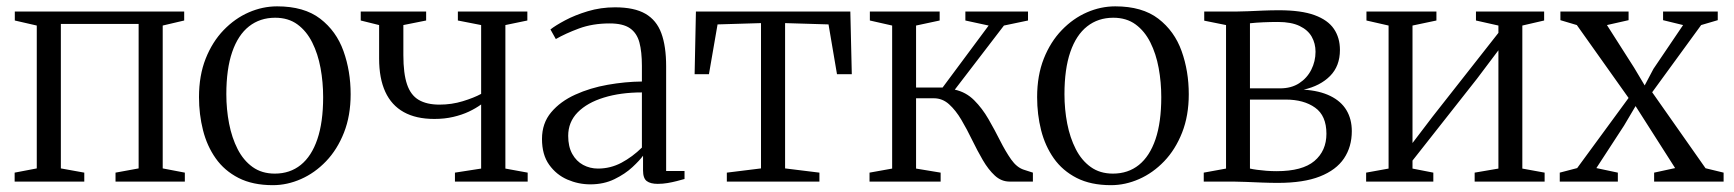

<svg xmlns="http://www.w3.org/2000/svg" viewBox="-20 -558 5328 590"><path d="M25 0V-27.5L93 -40.5V-479.5L25.5 -495V-522.5H546V-495L480 -479.5V-40.5L548 -27.5V0H335V-27.5L406 -40.5V-484.5H167V-40.5L239 -27.5V0Z M591.5 -259.5Q591.5 -326 612 -377.8Q632.5 -429.5 667.2 -465.5Q702 -501.5 744.5 -520Q787 -538.5 831.5 -538.5Q914.5 -538.5 964 -500.5Q1013.5 -462.5 1035.5 -401Q1057.5 -339.5 1057.5 -268.5Q1057.5 -202.5 1037 -150.5Q1016.5 -98.5 982 -62.5Q947.5 -26.5 905 -7.8Q862.5 11 818.5 11Q756.5 11 713 -11.2Q669.5 -33.5 642.8 -71.5Q616 -109.5 603.8 -158Q591.5 -206.5 591.5 -259.5ZM824.5 -24.5Q871 -24.5 904.2 -51.2Q937.5 -78 955.2 -130.2Q973 -182.5 973 -259.5Q973 -305.5 965 -349Q957 -392.5 939.5 -427.5Q922 -462.5 894 -483Q866 -503.5 825.5 -503.5Q779 -503.5 745.2 -477Q711.5 -450.5 693.5 -398.2Q675.5 -346 675.5 -268.5Q675.5 -222 684 -178.2Q692.5 -134.5 710.2 -99.8Q728 -65 756.2 -44.8Q784.5 -24.5 824.5 -24.5Z M1378 0V-27.5L1458.5 -40V-237Q1442 -225 1420.8 -215Q1399.5 -205 1373 -198.8Q1346.5 -192.5 1314.5 -192.5Q1258.5 -192.5 1220.8 -213.5Q1183 -234.5 1164 -275.8Q1145 -317 1145 -378V-481L1088.5 -495V-522.5H1289.5V-495L1219.5 -481V-388.5Q1219.5 -332 1230.8 -298.8Q1242 -265.5 1266.8 -251Q1291.5 -236.5 1330.5 -236.5Q1368 -236.5 1402.2 -247Q1436.5 -257.5 1458.5 -269.5V-481L1387 -495V-522.5H1600.5V-495L1533 -481V-40L1601.5 -27.5V0Z M1794 8.5Q1757.5 8.5 1723.5 -6.2Q1689.5 -21 1667.5 -51.8Q1645.5 -82.5 1645.5 -131Q1645.5 -179.5 1673.8 -213Q1702 -246.5 1747.8 -267.2Q1793.5 -288 1847.5 -297.5Q1901.5 -307 1952.5 -307.5V-355.5Q1952.5 -399 1944.8 -427.8Q1937 -456.5 1915.8 -471.2Q1894.5 -486 1853.5 -486Q1801 -486 1759.2 -470.5Q1717.5 -455 1688 -438L1671.5 -467.5Q1686.5 -479.5 1716.5 -495.5Q1746.5 -511.5 1786.2 -523.5Q1826 -535.5 1870 -535.5Q1929 -535.5 1963.2 -515.8Q1997.5 -496 2012.2 -456Q2027 -416 2027 -354.5V-32.5H2083.5V-8Q2073 -5 2059.5 -1.5Q2046 2 2031.2 4.5Q2016.5 7 2001 7Q1979 7 1967.5 -1.5Q1956 -10 1956 -34.5V-79.5Q1946 -65.5 1923.5 -44.5Q1901 -23.5 1868.2 -7.5Q1835.5 8.5 1794 8.5ZM1817.5 -40Q1856 -40 1889.8 -58Q1923.5 -76 1952.5 -104.5V-274Q1887 -274 1835.8 -258.2Q1784.5 -242.5 1755.2 -212.8Q1726 -183 1726 -140.5Q1726 -107.5 1738.5 -85Q1751 -62.5 1772 -51.2Q1793 -40 1817.5 -40Z M2213.5 0V-27.5L2318.5 -40.5V-487L2185 -483L2158.5 -330H2114.5L2118.5 -522.5H2593L2597.5 -330H2552L2526 -483L2392.5 -487V-40.5L2498 -27.5V0Z M2652 0V-27.5L2721.5 -40V-479.5L2653 -495V-522.5H2867.5V-495L2795 -479.5V-289H2876.5L3018 -479.5L2946.5 -495V-522.5H3139V-495L3065 -479.5L2914 -282.5Q2948.5 -275 2973.5 -250Q2998.5 -225 3017.5 -192Q3036.5 -159 3053.2 -125.8Q3070 -92.5 3087.2 -68Q3104.5 -43.5 3126 -36.5L3154 -27.5V0H3082.5Q3057 0 3037 -18.5Q3017 -37 3000 -66.2Q2983 -95.5 2967.2 -128Q2951.5 -160.5 2934.2 -189.8Q2917 -219 2896.5 -237.5Q2876 -256 2850 -256H2795V-40L2870.5 -27.5V0Z M3167 -259.5Q3167 -326 3187.5 -377.8Q3208 -429.5 3242.8 -465.5Q3277.5 -501.5 3320 -520Q3362.5 -538.5 3407 -538.5Q3490 -538.5 3539.5 -500.5Q3589 -462.5 3611 -401Q3633 -339.5 3633 -268.5Q3633 -202.5 3612.5 -150.5Q3592 -98.5 3557.5 -62.5Q3523 -26.5 3480.5 -7.8Q3438 11 3394 11Q3332 11 3288.5 -11.2Q3245 -33.5 3218.2 -71.5Q3191.5 -109.5 3179.2 -158Q3167 -206.5 3167 -259.5ZM3400 -24.5Q3446.5 -24.5 3479.8 -51.2Q3513 -78 3530.8 -130.2Q3548.5 -182.5 3548.5 -259.5Q3548.5 -305.5 3540.5 -349Q3532.5 -392.5 3515 -427.5Q3497.5 -462.5 3469.5 -483Q3441.5 -503.5 3401 -503.5Q3354.5 -503.5 3320.8 -477Q3287 -450.5 3269 -398.2Q3251 -346 3251 -268.5Q3251 -222 3259.5 -178.2Q3268 -134.5 3285.8 -99.8Q3303.5 -65 3331.8 -44.8Q3360 -24.5 3400 -24.5Z M3907 4Q3884.5 4 3858.2 3Q3832 2 3808.5 1Q3785 0 3770.5 0H3679V-27.5L3747.5 -40V-481L3680.5 -494.5V-522.5H3777.5Q3794 -522.5 3815.5 -523.5Q3837 -524.5 3861.8 -525.5Q3886.5 -526.5 3910.5 -526.5Q3978.5 -526.5 4019.5 -511.5Q4060.5 -496.5 4079 -469.2Q4097.5 -442 4097.5 -404.5Q4097.5 -355 4067.2 -324.5Q4037 -294 3986 -282.5Q4034.5 -279.5 4067.8 -263.2Q4101 -247 4117.5 -219.5Q4134 -192 4134 -155Q4134 -107 4110 -71.2Q4086 -35.5 4036 -15.8Q3986 4 3907 4ZM3903 -32Q3982 -32 4019 -63.2Q4056 -94.5 4056 -147Q4056 -202.5 4021.2 -227.2Q3986.5 -252 3931 -252H3821V-40Q3829.5 -38 3842.8 -36.2Q3856 -34.5 3871.5 -33.2Q3887 -32 3903 -32ZM3821 -286.5H3913.5Q3948 -286.5 3972.2 -302.2Q3996.5 -318 4009.5 -343.8Q4022.5 -369.5 4022.5 -399Q4022.5 -424.5 4010.8 -445.2Q3999 -466 3973.5 -478.2Q3948 -490.5 3907 -490.5Q3884 -490.5 3861.5 -489.5Q3839 -488.5 3821 -486.5Z M4178 0V-27.5L4247 -40V-479.5L4179 -495V-522.5H4394V-495L4320.5 -479.5V-118.5L4382.5 -200L4584.5 -457V-479.5L4515.5 -495V-522.5H4725V-495L4658 -479.5V-40L4726.5 -27.5V0H4511.5V-27.5L4584.5 -40V-403.5L4519 -316.5L4320.5 -64.5V-40L4384.5 -27.5V0Z M4826.5 -41.5 4984.5 -257 4825.5 -481 4775 -496V-522.5H4984.5V-496L4918 -481L5001.5 -350L5034 -295.5L5061 -346.5L5152 -481L5090.5 -496V-522.5H5258.5V-496L5207.5 -481L5057 -274.5L5221 -41L5276.5 -27.5V0H5063V-27.5L5127.5 -41.5L5046.5 -168.5L5006 -232L4970.5 -172L4885.5 -41.5L4951.5 -27.5V0H4773V-27.5Z"/></svg>

Font: Merriweather 96pt Light
Style: Regular
Weight: 300
Version: Version 2.100